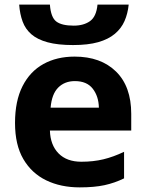

<svg xmlns="http://www.w3.org/2000/svg" viewBox="-20 -801 631 831"><path d="M303 -556Q416 -556 482 -491.5Q548 -427 548 -308V-236H196Q198 -173 233.5 -137Q269 -101 332 -101Q384 -101 427.5 -111.5Q471 -122 517 -144V-29Q476 -9 432 0.5Q388 10 325 10Q243 10 180 -20.5Q117 -51 81 -112.5Q45 -174 45 -269Q45 -364 77.5 -428Q110 -492 168 -524Q226 -556 303 -556ZM304 -450Q260 -450 232 -422Q204 -394 199 -335H408Q407 -384 381.5 -417Q356 -450 304 -450ZM196 -781Q200 -726 223.5 -708Q247 -690 299 -690Q342 -690 369.5 -709.5Q397 -729 402 -781H537Q533 -742 519 -710Q505 -678 477 -654.5Q449 -631 405 -618.5Q361 -606 296 -606Q230 -606 186 -618Q142 -630 116 -652.5Q90 -675 78 -707.5Q66 -740 63 -781Z"/></svg>

Font: BC Sans
Style: Bold
Weight: 700
Designer: Monotype Design Team
Province of B.C.
Foundry: Monotype Imaging Inc.
Version: Version 2.000;GOOG;noto-source:20170915:90ef993387c0